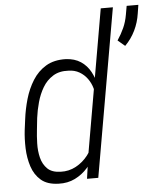

<svg xmlns="http://www.w3.org/2000/svg" viewBox="-54 -797 703 854"><g transform="rotate(-5 298.0 -370.0)"><path d="M315.9 -106 427.7 -750H481.9L351.1 0H300.8ZM43.5 -239.3 49.8 -287.6Q55.2 -331.5 68.1 -376.7Q81.1 -421.9 104.5 -459.2Q127.9 -496.6 164.1 -518.3Q200.2 -540 252.9 -538.6Q292.5 -536.6 319.6 -518.6Q346.7 -500.5 362.5 -471.2Q378.4 -441.9 385 -407.2Q391.6 -372.6 389.6 -338.9L365.7 -181.2Q358.9 -144 343.3 -109.4Q327.6 -74.7 303.5 -47.4Q279.3 -20 246.6 -3.9Q213.9 12.2 173.3 10.7Q123 9.3 95 -14.9Q66.9 -39.1 54.4 -77.4Q42 -115.7 40.5 -158.7Q39.1 -201.7 43.5 -239.3ZM103.5 -288.6 98.1 -238.3Q94.7 -210 93.8 -176.3Q92.8 -142.6 100.3 -112.3Q107.9 -82 127.9 -62.3Q147.9 -42.5 187 -41.5Q223.6 -40 255.4 -57.1Q287.1 -74.2 309.6 -103.5Q332 -132.8 341.3 -168L371.1 -349.6Q371.6 -375 365 -398.7Q358.4 -422.4 344.2 -441.9Q330.1 -461.4 309.1 -473.6Q288.1 -485.8 261.2 -486.3Q219.7 -488.8 191.2 -470.9Q162.6 -453.1 145 -423.3Q127.4 -393.6 117.7 -358.4Q107.9 -323.2 103.5 -288.6ZM595.7 -751 589.8 -713.4Q584 -673.3 566.7 -637.7Q549.3 -602.1 521.5 -574.2L489.7 -601.1Q507.3 -627.4 519.3 -654.1Q531.2 -680.7 536.6 -711.9L543.5 -751Z"/></g></svg>

Font: Roboto Condensed Light
Style: Italic
Weight: 300
Italic angle: -12°
Designer: Christian Robertson
Foundry: Google
Version: Version 3.0; 2020